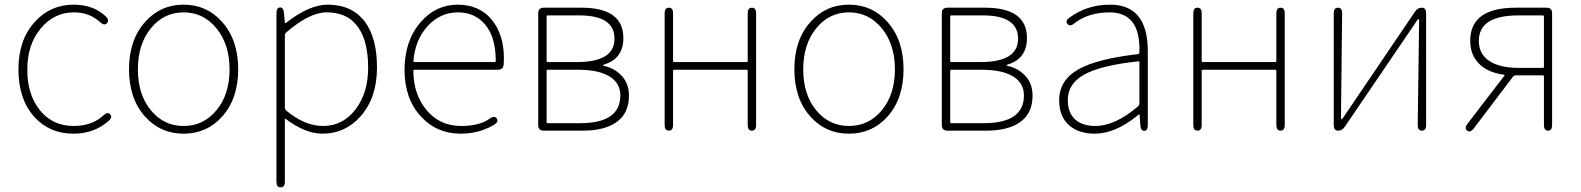

<svg xmlns="http://www.w3.org/2000/svg" viewBox="-20 -560 6779 823"><path d="M295 13Q192 13 127 -59Q59 -135 59 -262.5Q59 -390 130 -467Q196 -540 296 -540Q380 -540 433 -490Q450 -474 439 -461Q427 -448 409 -465Q364 -507 296 -507Q212 -507 154.5 -438Q97 -369 97 -261.5Q97 -154 151.5 -87Q206 -20 296 -20Q375 -20 424 -66Q441 -82 452 -70Q464 -58 446 -42Q384 13 295 13Z M603 -59Q533 -136 533 -263Q533 -390 603 -467Q668 -540 767 -540Q866 -540 931 -467Q1001 -390 1001 -263Q1001 -136 931 -59Q866 13 767 13Q668 13 603 -59ZM626.5 -87.5Q682 -20 767 -20Q852 -20 908 -87.5Q964 -155 964 -262.5Q964 -370 908 -438.5Q852 -507 767 -507Q682 -507 626.5 -438.5Q571 -370 571 -262.5Q571 -155 626.5 -87.5Z M1183 243Q1165 243 1165 219V-503Q1165 -527 1180 -528Q1195 -529 1197 -505L1201 -464Q1202 -459 1206 -462Q1306 -540 1384 -540Q1489 -540 1544 -467Q1596 -397 1596 -271Q1596 -141 1526 -62Q1460 13 1362 13Q1289 13 1205 -50Q1201 -53 1201 -48V219Q1201 243 1183 243ZM1365 -20Q1449 -20 1503.5 -90.5Q1558 -161 1558 -270Q1558 -379 1518 -439Q1473 -507 1381 -507Q1306 -507 1207 -421Q1201 -416 1201 -408V-99Q1201 -91 1207 -86Q1286 -20 1365 -20Z M1955 13Q1852 13 1785 -60Q1714 -136 1714 -261Q1714 -386 1784 -466Q1849 -540 1941.5 -540Q2034 -540 2087 -476.5Q2140 -413 2140 -309Q2140 -297 2139 -285Q2138 -261 2114 -261H1757Q1752 -261 1752 -256Q1752 -156 1808.5 -88Q1865 -20 1957 -20Q2036 -20 2080 -52Q2100 -66 2109 -52Q2119 -38 2098 -25Q2078 -13 2051 -3Q2007 13 1955 13ZM1752 -299Q1752 -294 1757 -294H2100Q2105 -294 2105 -299Q2105 -399 2061 -453Q2017 -507 1942.5 -507Q1868 -507 1814 -449Q1760 -391 1752 -299Z M2311 0Q2287 0 2287 -24V-503Q2287 -527 2311 -527H2472Q2652 -527 2652 -397Q2652 -309 2571 -284Q2565 -282 2565 -280Q2565 -278 2571 -277Q2612 -268 2641 -239Q2676 -205 2676 -150Q2676 -75 2624 -37.5Q2572 0 2478 0ZM2323 -37Q2323 -32 2328 -32H2467Q2639 -32 2639 -151Q2639 -204 2592.5 -232.5Q2546 -261 2458 -261H2328Q2323 -261 2323 -256ZM2323 -299Q2323 -294 2328 -294H2453Q2614 -294 2614 -394Q2614 -494 2463 -494H2328Q2323 -494 2323 -489Z M2847 0Q2829 0 2829 -24V-503Q2829 -527 2847 -527Q2865 -527 2865 -503V-299Q2865 -294 2870 -294H3180Q3185 -294 3185 -299V-503Q3185 -527 3203 -527Q3221 -527 3221 -503V-24Q3221 0 3203 0Q3185 0 3185 -24V-256Q3185 -261 3180 -261H2870Q2865 -261 2865 -256V-24Q2865 0 2847 0Z M3455 -59Q3385 -136 3385 -263Q3385 -390 3455 -467Q3520 -540 3619 -540Q3718 -540 3783 -467Q3853 -390 3853 -263Q3853 -136 3783 -59Q3718 13 3619 13Q3520 13 3455 -59ZM3478.5 -87.5Q3534 -20 3619 -20Q3704 -20 3760 -87.5Q3816 -155 3816 -262.5Q3816 -370 3760 -438.5Q3704 -507 3619 -507Q3534 -507 3478.5 -438.5Q3423 -370 3423 -262.5Q3423 -155 3478.5 -87.5Z M4041 0Q4017 0 4017 -24V-503Q4017 -527 4041 -527H4202Q4382 -527 4382 -397Q4382 -309 4301 -284Q4295 -282 4295 -280Q4295 -278 4301 -277Q4342 -268 4371 -239Q4406 -205 4406 -150Q4406 -75 4354 -37.5Q4302 0 4208 0ZM4053 -37Q4053 -32 4058 -32H4197Q4369 -32 4369 -151Q4369 -204 4322.5 -232.5Q4276 -261 4188 -261H4058Q4053 -261 4053 -256ZM4053 -299Q4053 -294 4058 -294H4183Q4344 -294 4344 -394Q4344 -494 4193 -494H4058Q4053 -494 4053 -489Z M4672 13Q4606 13 4565 -21Q4520 -59 4520 -130Q4520 -216 4603 -263Q4683 -308 4858 -328Q4864 -329 4864 -335Q4870 -507 4736 -507Q4645 -507 4584 -459Q4566 -444 4555 -458Q4545 -471 4565 -485Q4640 -540 4738 -540Q4900 -540 4900 -341V-24Q4900 0 4885 1Q4870 1 4868 -23L4865 -65Q4865 -70 4863.5 -70Q4862 -70 4855 -64Q4760 13 4672 13ZM4675 -20Q4760 -20 4858 -104Q4864 -109 4864 -117V-293Q4864 -298 4859 -297Q4697 -280 4625 -239Q4557 -200 4557 -131Q4557 -74 4592 -45Q4623 -20 4675 -20Z M5113 0Q5095 0 5095 -24V-503Q5095 -527 5113 -527Q5131 -527 5131 -503V-299Q5131 -294 5136 -294H5446Q5451 -294 5451 -299V-503Q5451 -527 5469 -527Q5487 -527 5487 -503V-24Q5487 0 5469 0Q5451 0 5451 -24V-256Q5451 -261 5446 -261H5136Q5131 -261 5131 -256V-24Q5131 0 5113 0Z M5715 0Q5697 0 5697 -24V-503Q5697 -527 5715 -527Q5733 -527 5733 -503L5728 -54Q5728 -49 5730.5 -49Q5733 -49 5737 -55L6046 -511Q6057 -527 6075 -527Q6093 -527 6093 -503V-24Q6093 0 6075 0Q6057 0 6057 -24L6063 -473Q6063 -478 6060.5 -478Q6058 -478 6054 -472L5744 -16Q5733 0 5715 0Z M6269 0Q6256 -10 6270 -29L6428 -235Q6431 -239 6426 -240Q6363 -248 6325 -282Q6282 -321 6282 -385Q6282 -527 6477 -527H6609Q6633 -527 6633 -503V-24Q6633 0 6616 0Q6598 0 6598 -24V-232Q6598 -237 6593 -237H6478Q6470 -237 6465 -231L6297 -9Q6282 10 6269 0ZM6489 -269H6593Q6598 -269 6598 -274V-489Q6598 -494 6593 -494H6489Q6319 -494 6319 -385Q6319 -328 6364 -298.5Q6409 -269 6489 -269Z"/></svg>

Font: Resource Han Rounded KR ExtraLight
Style: Regular
Weight: 250
Designer: Cyano Hao (round all glyphs); Ryoko NISHIZUKA 西塚涼子 (kana, bopomofo & ideographs); Paul D. Hunt (Latin, Greek & Cyrillic)
Foundry: Cyano Hao
Version: 0.990